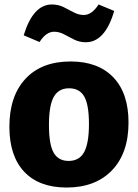

<svg xmlns="http://www.w3.org/2000/svg" viewBox="-20 -826 617 859"><path d="M296 -551Q419 -551 487 -480Q555 -409 555 -278Q555 -141 481 -64Q407 13 278 13Q155 13 88.5 -57.5Q22 -128 22 -259Q22 -396 94 -473.5Q166 -551 296 -551ZM289 -431Q242 -431 220.5 -392.5Q199 -354 199 -267Q199 -180 220 -143Q241 -106 287 -106Q335 -106 356.5 -145.5Q378 -185 378 -271Q378 -357 357 -394Q336 -431 289 -431ZM364 -637Q335 -637 311.5 -649Q288 -661 266.5 -672.5Q245 -684 222 -684Q186 -684 157 -638L86 -668Q128 -806 212 -806Q241 -806 265 -794Q289 -782 310.5 -770.5Q332 -759 355 -759Q391 -759 421 -806L491 -777Q450 -637 364 -637Z"/></svg>

Font: Bitter ExtraBold
Style: Regular
Weight: 800
Designer: Sol Matas, and Bitter project Authors
Foundry: Sol Matas
Version: Version 2.001